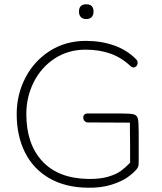

<svg xmlns="http://www.w3.org/2000/svg" viewBox="-20 -869 758 897"><path d="M58 -336Q58 -428 99 -506.5Q140 -585 213.5 -631.5Q287 -678 381 -678Q453 -678 513.5 -656.5Q574 -635 616 -592Q625 -583 622.5 -571Q620 -559 610 -555Q600 -551 590 -560Q548 -600 496 -618.5Q444 -637 380 -637Q299 -637 236 -596Q173 -555 138 -486Q103 -417 103 -336Q103 -197 177 -116.5Q251 -36 390 -33Q447 -32 485.5 -43.5Q524 -55 545.5 -71Q567 -87 590 -111Q595 -117 600 -122L588 -75Q588 -217 587 -254Q587 -275 587 -296Q489 -297 390 -297Q381 -297 375 -304Q369 -311 369 -320Q369 -329 374.5 -334Q380 -339 390 -339H537Q588 -339 604 -335Q620 -331 624 -315Q628 -299 628 -250V-127V-120Q628 -100 626.5 -93.5Q625 -87 618 -78Q604 -61 576 -41Q548 -21 500.5 -6Q453 9 391 8Q286 7 211 -36Q136 -79 97 -156.5Q58 -234 58 -336ZM349 -815Q349 -832 357.5 -840.5Q366 -849 383 -849Q400 -849 408.5 -840.5Q417 -832 417 -815Q417 -798 408 -789Q399 -780 383 -780Q367 -780 358 -789Q349 -798 349 -815Z"/></svg>

Font: SN Pro Thin
Style: Regular
Weight: 200
Designer: Tobias Whetton
Foundry: Supernotes
Version: Version 1.003;Glyphs 3.3 (3324)